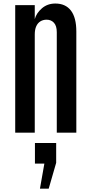

<svg xmlns="http://www.w3.org/2000/svg" viewBox="-20 -762 523 1103"><path d="M67.4 0V-732.4H179.7V-652.3Q189.5 -687.5 221.2 -714.6Q252.9 -741.7 297.9 -741.7Q356.4 -741.7 387.5 -701.2Q418.5 -660.6 418.5 -581.1V0H306.2V-577.1Q306.2 -613.3 290 -631.1Q273.9 -648.9 247.6 -648.9Q227.5 -648.9 211.9 -639.2Q196.3 -629.4 188 -610.6Q179.7 -591.8 179.7 -564V0ZM209.5 321.8 234.9 177.7H180.7V59.6H302.7V173.3L259.8 321.8Z"/></svg>

Font: Antonio SemiBold
Style: Regular
Weight: 600
Designer: Vernon Adams
Foundry: Vernon Adams
Version: Version 1.002